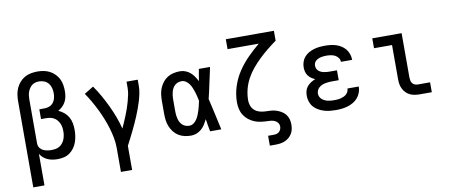

<svg xmlns="http://www.w3.org/2000/svg" viewBox="-78 -1072 3756 1605"><g transform="rotate(-10 1800.0 -269.0)"><path d="M92 205V-525Q92 -553 96 -581Q100 -609 111.5 -635Q123 -661 141.5 -682.5Q160 -704 184.5 -718Q209 -732 237 -737.5Q265 -743 293 -743Q320 -743 346.5 -738Q373 -733 396.5 -721Q420 -709 439.5 -689.5Q459 -670 471 -646.5Q483 -623 487.5 -596Q492 -569 492 -543Q492 -520 488 -497Q484 -474 473.5 -453.5Q463 -433 446 -416.5Q429 -400 409 -389Q435 -378 456.5 -360Q478 -342 492 -317.5Q506 -293 511 -265Q516 -237 516 -209Q516 -182 512 -155.5Q508 -129 499 -104Q490 -79 474 -57Q458 -35 436 -19.5Q414 -4 387.5 2Q361 8 334 8Q313 8 291.5 4.5Q270 1 250.5 -7.5Q231 -16 214.5 -30Q198 -44 187 -63V205ZM296 -76Q314 -76 331.5 -79Q349 -82 364 -91Q379 -100 390.5 -114Q402 -128 408.5 -144.5Q415 -161 418 -178.5Q421 -196 421 -213Q421 -230 418.5 -247Q416 -264 409 -279.5Q402 -295 391 -308.5Q380 -322 365 -330.5Q350 -339 333.5 -342.5Q317 -346 300 -346H255V-429H300Q321 -429 341 -437Q361 -445 374 -461.5Q387 -478 392 -499Q397 -520 397 -541Q397 -563 391.5 -585Q386 -607 372 -624.5Q358 -642 336.5 -650.5Q315 -659 293 -659Q277 -659 261 -655Q245 -651 232.5 -641Q220 -631 211 -617.5Q202 -604 196.5 -588.5Q191 -573 189 -557Q187 -541 187 -525V-147L188 -143Q189 -126 200 -111.5Q211 -97 227 -89.5Q243 -82 260.5 -79Q278 -76 296 -76Z M836 205V0Q836 -44 827.5 -87.5Q819 -131 806 -173.5Q793 -216 776.5 -257Q760 -298 740.5 -337.5Q721 -377 699 -415.5Q677 -454 652 -490L730 -538Q761 -494 787.5 -447Q814 -400 837 -351.5Q860 -303 879 -252.5Q898 -202 911 -150Q923 -176 934.5 -202.5Q946 -229 956.5 -255.5Q967 -282 976.5 -309Q986 -336 993.5 -364Q1001 -392 1007 -420Q1013 -448 1013 -477V-530H1108V-477Q1108 -445 1101.5 -413.5Q1095 -382 1086 -351.5Q1077 -321 1065.5 -290.5Q1054 -260 1042 -230.5Q1030 -201 1016.5 -172Q1003 -143 989 -114Q975 -85 960.5 -56.5Q946 -28 931 0V205Z M1467 8Q1439 8 1412 2Q1385 -4 1361.5 -18.5Q1338 -33 1321 -55Q1304 -77 1293.5 -102.5Q1283 -128 1279.5 -155.5Q1276 -183 1276 -210V-320Q1276 -347 1279.5 -374.5Q1283 -402 1293.5 -427.5Q1304 -453 1321 -475Q1338 -497 1361.5 -511.5Q1385 -526 1412 -532Q1439 -538 1467 -538Q1491 -538 1513.5 -529.5Q1536 -521 1554 -505.5Q1572 -490 1585.5 -470Q1599 -450 1610 -429Q1614 -454 1618 -479.5Q1622 -505 1627 -530H1722Q1707 -465 1693.5 -399Q1680 -333 1664 -268Q1680 -201 1694.5 -134Q1709 -67 1724 0H1629Q1624 -26 1619.5 -52.5Q1615 -79 1611 -106Q1600 -84 1587 -63Q1574 -42 1555.5 -26Q1537 -10 1514 -1Q1491 8 1467 8ZM1467 -76Q1487 -76 1503.5 -88Q1520 -100 1531 -117Q1542 -134 1549.5 -152.5Q1557 -171 1563 -190.5Q1569 -210 1573.5 -229.5Q1578 -249 1582 -268Q1578 -288 1573.5 -307Q1569 -326 1563 -344.5Q1557 -363 1549.5 -381Q1542 -399 1531 -415Q1520 -431 1503 -442.5Q1486 -454 1467 -454Q1451 -454 1436 -449Q1421 -444 1409.5 -433.5Q1398 -423 1390.5 -409.5Q1383 -396 1379 -381Q1375 -366 1373 -350.5Q1371 -335 1371 -320V-210Q1371 -195 1373 -179.5Q1375 -164 1379 -149Q1383 -134 1390.5 -120.5Q1398 -107 1409.5 -96.5Q1421 -86 1436 -81Q1451 -76 1467 -76Z M2100 205V121H2149Q2162 121 2174 117.5Q2186 114 2195 105.5Q2204 97 2208.5 85Q2213 73 2213 61Q2213 45 2204 32Q2195 19 2181.5 12Q2168 5 2152.5 2.5Q2137 0 2121 0Q2092 -1 2063.5 -4.5Q2035 -8 2008.5 -18.5Q1982 -29 1959 -47Q1936 -65 1920.5 -89Q1905 -113 1898.5 -141.5Q1892 -170 1892 -198Q1892 -266 1913 -332Q1934 -398 1971.5 -454.5Q2009 -511 2057 -559.5Q2105 -608 2157 -651H1892V-735H2300V-651Q2261 -623 2224 -593Q2187 -563 2152.5 -530Q2118 -497 2087.5 -460.5Q2057 -424 2034 -382Q2011 -340 1999 -293Q1987 -246 1987 -198Q1987 -175 1995.5 -152.5Q2004 -130 2021.5 -114.5Q2039 -99 2062 -92Q2085 -85 2108.5 -84Q2132 -83 2155 -82Q2178 -81 2200.5 -74.5Q2223 -68 2244 -56Q2265 -44 2280 -26Q2295 -8 2301.5 14.5Q2308 37 2308 61Q2308 81 2304 101Q2300 121 2289.5 138.5Q2279 156 2263.5 169.5Q2248 183 2229 191Q2210 199 2190 202Q2170 205 2149 205Z M2697 8Q2672 8 2646.5 5.5Q2621 3 2596.5 -4.5Q2572 -12 2549 -25Q2526 -38 2509.5 -57Q2493 -76 2484.5 -101Q2476 -126 2476 -152Q2476 -173 2481.5 -193.5Q2487 -214 2500.5 -230Q2514 -246 2532 -257.5Q2550 -269 2570 -277Q2553 -284 2538 -294.5Q2523 -305 2512 -320Q2501 -335 2496.5 -353Q2492 -371 2492 -389Q2492 -413 2499.5 -436Q2507 -459 2522.5 -477Q2538 -495 2559 -507Q2580 -519 2603 -526Q2626 -533 2649.5 -535.5Q2673 -538 2697 -538Q2721 -538 2745 -535.5Q2769 -533 2792 -525.5Q2815 -518 2835.5 -505Q2856 -492 2871 -473.5Q2886 -455 2894 -431.5Q2902 -408 2902 -384Q2902 -384 2902 -383.5Q2902 -383 2902 -382H2807Q2807 -382 2807 -382.5Q2807 -383 2807 -383Q2807 -401 2795.5 -416.5Q2784 -432 2768 -440Q2752 -448 2733.5 -451Q2715 -454 2697 -454Q2685 -454 2673 -453Q2661 -452 2649.5 -449.5Q2638 -447 2627 -442Q2616 -437 2606.5 -429.5Q2597 -422 2592.5 -410.5Q2588 -399 2588 -387Q2588 -375 2592.5 -363.5Q2597 -352 2606.5 -343.5Q2616 -335 2627.5 -330Q2639 -325 2651 -322.5Q2663 -320 2675.5 -319Q2688 -318 2700 -318H2762V-234H2700Q2686 -234 2672 -232.5Q2658 -231 2644 -228Q2630 -225 2617 -219Q2604 -213 2593.5 -203.5Q2583 -194 2577 -181Q2571 -168 2571 -153Q2571 -140 2577 -127Q2583 -114 2593.5 -105Q2604 -96 2616.5 -90Q2629 -84 2642.5 -81Q2656 -78 2670 -77Q2684 -76 2697 -76Q2711 -76 2724.5 -77Q2738 -78 2751.5 -81.5Q2765 -85 2777.5 -90.5Q2790 -96 2800 -105Q2810 -114 2816 -126.5Q2822 -139 2822 -153H2918Q2918 -153 2918 -153Q2918 -153 2918 -153Q2918 -127 2909 -102.5Q2900 -78 2883.5 -58.5Q2867 -39 2845 -26Q2823 -13 2798.5 -5.5Q2774 2 2748.5 5Q2723 8 2697 8Z M3407 0Q3386 0 3365.5 -3.5Q3345 -7 3326 -16Q3307 -25 3292.5 -40Q3278 -55 3268.5 -74Q3259 -93 3255.5 -113.5Q3252 -134 3252 -155V-446H3099V-530H3348V-155Q3348 -142 3350.5 -128.5Q3353 -115 3361 -104.5Q3369 -94 3381.5 -89Q3394 -84 3407 -84H3511V0Z"/></g></svg>

Font: Iosevka Curly Slab MdEx
Style: Regular
Weight: 500
Width: 7
Monospace: yes
Designer: Belleve Invis
Foundry: Belleve Invis
Version: Version 11.1.0; ttfautohint (v1.8.3)